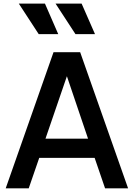

<svg xmlns="http://www.w3.org/2000/svg" viewBox="-20 -1031 732 1051"><path d="M191.9 -844.2 83 -1011.2H226.1L298.8 -844.2ZM393.1 -844.2 284.2 -1011.2H426.8L500 -844.2ZM11.2 0 272.9 -745.1H418.9L681.2 0H555.2L498 -167H194.8L137.2 0ZM229 -272H461.9L346.2 -613.8Z"/></svg>

Font: Plus Jakarta Sans SemiBold
Style: Regular
Weight: 600
Designer: Gumpita Rahayu
Foundry: Tokotype
Version: Version 2.006